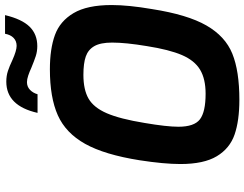

<svg xmlns="http://www.w3.org/2000/svg" viewBox="-124 -840 970 762"><g transform="rotate(-90 361.0 -459.0)"><path d="M91 -228Q91 -293 106 -390Q128 -529 171 -606Q214 -683 284.5 -714.5Q355 -746 467 -746Q548 -746 603 -726Q658 -706 690 -652Q722 -598 722 -501Q722 -434 706 -341Q684 -200 641 -125Q598 -50 529 -22Q460 6 346 6Q263 6 208 -13Q153 -32 122 -83.5Q91 -135 91 -228ZM559 -361Q573 -445 573 -499Q573 -545 559 -569.5Q545 -594 518 -603.5Q491 -613 445 -613Q386 -613 350.5 -592.5Q315 -572 292.5 -520Q270 -468 254 -370Q239 -282 239 -236Q239 -173 268.5 -150.5Q298 -128 370 -128Q429 -128 465.5 -150Q502 -172 523.5 -222Q545 -272 559 -361ZM418 -919Q441 -919 460.5 -912.5Q480 -906 503 -895Q541 -878 560 -878Q579 -878 591.5 -890Q604 -902 608 -924H682Q666 -857 636 -826.5Q606 -796 559 -796Q538 -796 519.5 -802Q501 -808 472 -820Q457 -827 442 -832Q427 -837 416 -837Q398 -837 385.5 -825Q373 -813 368 -795H294Q322 -919 418 -919Z"/></g></svg>

Font: Exo
Style: Bold Italic
Weight: 700
Italic angle: -9°
Designer: Natanael Gama
Foundry: Natanael Gama
Version: Version 1.500; ttfautohint (v1.6)